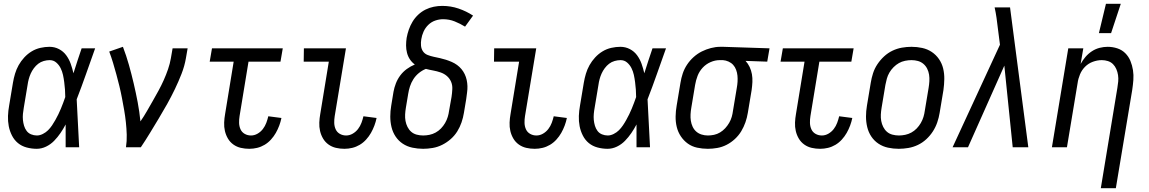

<svg xmlns="http://www.w3.org/2000/svg" viewBox="-20 -774 6040 1009"><path d="M173 8Q146 8 120 1Q94 -6 74.5 -22Q55 -38 43 -61.5Q31 -85 26 -111Q21 -137 22 -164.5Q23 -192 28 -219L48 -339Q52 -363 59 -386.5Q66 -410 78 -431.5Q90 -453 107.5 -472Q125 -491 146.5 -504Q168 -517 192.5 -522.5Q217 -528 240 -528Q267 -528 290 -516Q313 -504 328 -483.5Q343 -463 351.5 -439Q360 -415 366 -389L367 -392Q377 -424 387.5 -456Q398 -488 409 -520H480Q456 -453 432.5 -386Q409 -319 383 -252Q387 -189 389.5 -126Q392 -63 396 0H325Q325 -30 325 -60Q325 -90 325 -120Q313 -97 298 -75Q283 -53 264.5 -34Q246 -15 222 -3.5Q198 8 173 8ZM174 -62Q189 -62 205 -70Q221 -78 232.5 -89.5Q244 -101 253.5 -115Q263 -129 271 -143.5Q279 -158 286.5 -173Q294 -188 300 -203Q306 -218 312 -233.5Q318 -249 323 -264Q323 -284 321.5 -303.5Q320 -323 317.5 -342.5Q315 -362 311 -380.5Q307 -399 298.5 -416Q290 -433 275.5 -445.5Q261 -458 241 -458Q226 -458 210 -453.5Q194 -449 181 -439Q168 -429 158 -415.5Q148 -402 141.5 -387.5Q135 -373 131 -358Q127 -343 125 -328L105 -208Q102 -192 100.5 -175.5Q99 -159 100.5 -143.5Q102 -128 106.5 -113Q111 -98 120 -86Q129 -74 143.5 -68Q158 -62 174 -62Z M642 0Q647 -33 646 -66Q645 -99 641.5 -131.5Q638 -164 632.5 -195.5Q627 -227 621 -258.5Q615 -290 607.5 -321Q600 -352 591.5 -383Q583 -414 574 -444Q565 -474 554 -503L626 -528Q644 -481 657.5 -433Q671 -385 682.5 -336Q694 -287 703.5 -237Q713 -187 718 -136Q736 -162 751.5 -189Q767 -216 782.5 -243Q798 -270 813 -297.5Q828 -325 840.5 -353Q853 -381 863 -410Q873 -439 878 -468L887 -520H966L957 -468Q950 -427 934 -386Q918 -345 899 -305.5Q880 -266 858.5 -227.5Q837 -189 814 -151Q791 -113 768 -75Q745 -37 720 0Z M1290 8Q1267 8 1245.5 3Q1224 -2 1206.5 -14.5Q1189 -27 1178 -45.5Q1167 -64 1162 -85.5Q1157 -107 1158 -130Q1159 -153 1163 -175L1208 -450H1082L1094 -520H1466L1454 -450H1286L1239 -164Q1236 -146 1236.5 -128Q1237 -110 1244 -94.5Q1251 -79 1266 -70.5Q1281 -62 1299 -62Q1317 -62 1333.5 -71.5Q1350 -81 1361.5 -96Q1373 -111 1379.5 -128.5Q1386 -146 1390 -163L1459 -154Q1455 -134 1447.5 -114Q1440 -94 1429.5 -75.5Q1419 -57 1404 -40.5Q1389 -24 1370.5 -13Q1352 -2 1331.5 3Q1311 8 1290 8Z M1790 8Q1767 8 1745.5 3Q1724 -2 1706.5 -14.5Q1689 -27 1678 -45.5Q1667 -64 1662 -85.5Q1657 -107 1658 -130Q1659 -153 1663 -175L1708 -450H1576L1577 -520H1798L1739 -164Q1736 -146 1736.5 -128Q1737 -110 1744 -94.5Q1751 -79 1766 -70.5Q1781 -62 1799 -62Q1817 -62 1833.5 -71.5Q1850 -81 1861.5 -96Q1873 -111 1879.5 -128.5Q1886 -146 1890 -163L1959 -154Q1955 -134 1947.5 -114Q1940 -94 1929.5 -75.5Q1919 -57 1904 -40.5Q1889 -24 1870.5 -13Q1852 -2 1831.5 3Q1811 8 1790 8Z M2204 8Q2175 8 2147 2Q2119 -4 2096.5 -19Q2074 -34 2059 -56.5Q2044 -79 2037.5 -106Q2031 -133 2031 -161.5Q2031 -190 2036 -219L2048 -292Q2052 -314 2060.5 -336Q2069 -358 2083.5 -377.5Q2098 -397 2118 -411.5Q2138 -426 2160 -435Q2145 -446 2134.5 -461.5Q2124 -477 2119 -496Q2114 -515 2114 -535Q2114 -555 2117 -575Q2121 -597 2128.5 -618.5Q2136 -640 2148 -660Q2160 -680 2177.5 -696.5Q2195 -713 2216 -723.5Q2237 -734 2259.5 -738.5Q2282 -743 2304 -743Q2349 -743 2390 -729Q2431 -715 2466 -692L2424 -634Q2398 -650 2369.5 -661.5Q2341 -673 2308 -673Q2288 -673 2267.5 -666Q2247 -659 2231 -643.5Q2215 -628 2206 -608Q2197 -588 2194 -568Q2191 -551 2192.5 -534Q2194 -517 2203 -504Q2212 -491 2227.5 -485Q2243 -479 2259.5 -475.5Q2276 -472 2292 -468.5Q2308 -465 2323.5 -460Q2339 -455 2354 -448.5Q2369 -442 2382 -432.5Q2395 -423 2405 -411Q2415 -399 2422 -384.5Q2429 -370 2432.5 -354Q2436 -338 2436.5 -321.5Q2437 -305 2434.5 -287.5Q2432 -270 2430 -253L2418 -181Q2414 -156 2405.5 -131Q2397 -106 2383 -83.5Q2369 -61 2348.5 -43Q2328 -25 2304 -13Q2280 -1 2254 3.5Q2228 8 2204 8ZM2204 -62Q2220 -62 2237 -65.5Q2254 -69 2269.5 -77.5Q2285 -86 2297.5 -99Q2310 -112 2319 -127.5Q2328 -143 2333 -159.5Q2338 -176 2340 -192L2353 -265Q2356 -285 2357 -306Q2358 -327 2350.5 -344.5Q2343 -362 2328.5 -374.5Q2314 -387 2295 -393.5Q2276 -400 2256.5 -403.5Q2237 -407 2218 -412Q2198 -404 2181 -390Q2164 -376 2152.5 -358Q2141 -340 2134.5 -320Q2128 -300 2125 -280L2113 -208Q2110 -190 2109 -172.5Q2108 -155 2111 -138.5Q2114 -122 2121.5 -107Q2129 -92 2141 -81.5Q2153 -71 2169.5 -66.5Q2186 -62 2204 -62Z M2790 8Q2767 8 2745.5 3Q2724 -2 2706.5 -14.5Q2689 -27 2678 -45.5Q2667 -64 2662 -85.5Q2657 -107 2658 -130Q2659 -153 2663 -175L2708 -450H2576L2577 -520H2798L2739 -164Q2736 -146 2736.5 -128Q2737 -110 2744 -94.5Q2751 -79 2766 -70.5Q2781 -62 2799 -62Q2817 -62 2833.5 -71.5Q2850 -81 2861.5 -96Q2873 -111 2879.5 -128.5Q2886 -146 2890 -163L2959 -154Q2955 -134 2947.5 -114Q2940 -94 2929.5 -75.5Q2919 -57 2904 -40.5Q2889 -24 2870.5 -13Q2852 -2 2831.5 3Q2811 8 2790 8Z M3173 8Q3146 8 3120 1Q3094 -6 3074.5 -22Q3055 -38 3043 -61.5Q3031 -85 3026 -111Q3021 -137 3022 -164.5Q3023 -192 3028 -219L3048 -339Q3052 -363 3059 -386.5Q3066 -410 3078 -431.5Q3090 -453 3107.5 -472Q3125 -491 3146.5 -504Q3168 -517 3192.5 -522.5Q3217 -528 3240 -528Q3267 -528 3290 -516Q3313 -504 3328 -483.5Q3343 -463 3351.5 -439Q3360 -415 3366 -389L3367 -392Q3377 -424 3387.5 -456Q3398 -488 3409 -520H3480Q3456 -453 3432.5 -386Q3409 -319 3383 -252Q3387 -189 3389.5 -126Q3392 -63 3396 0H3325Q3325 -30 3325 -60Q3325 -90 3325 -120Q3313 -97 3298 -75Q3283 -53 3264.5 -34Q3246 -15 3222 -3.5Q3198 8 3173 8ZM3174 -62Q3189 -62 3205 -70Q3221 -78 3232.5 -89.5Q3244 -101 3253.5 -115Q3263 -129 3271 -143.5Q3279 -158 3286.5 -173Q3294 -188 3300 -203Q3306 -218 3312 -233.5Q3318 -249 3323 -264Q3323 -284 3321.5 -303.5Q3320 -323 3317.5 -342.5Q3315 -362 3311 -380.5Q3307 -399 3298.5 -416Q3290 -433 3275.5 -445.5Q3261 -458 3241 -458Q3226 -458 3210 -453.5Q3194 -449 3181 -439Q3168 -429 3158 -415.5Q3148 -402 3141.5 -387.5Q3135 -373 3131 -358Q3127 -343 3125 -328L3105 -208Q3102 -192 3100.5 -175.5Q3099 -159 3100.5 -143.5Q3102 -128 3106.5 -113Q3111 -98 3120 -86Q3129 -74 3143.5 -68Q3158 -62 3174 -62Z M3700 8Q3671 8 3643.5 2Q3616 -4 3594.5 -19.5Q3573 -35 3558 -57.5Q3543 -80 3536.5 -106.5Q3530 -133 3530.5 -162Q3531 -191 3536 -219L3556 -339Q3560 -364 3568 -388Q3576 -412 3590.5 -434Q3605 -456 3625 -474Q3645 -492 3668 -503.5Q3691 -515 3716 -521.5Q3741 -528 3765 -528H3781L4024 -520L4012 -450L3898 -454Q3911 -440 3919.5 -422Q3928 -404 3931.5 -384Q3935 -364 3934 -343Q3933 -322 3930 -301L3910 -181Q3906 -156 3897.5 -131.5Q3889 -107 3875.5 -84.5Q3862 -62 3842 -43.5Q3822 -25 3798.5 -13Q3775 -1 3749.5 3.5Q3724 8 3700 8ZM3700 -62Q3716 -62 3732.5 -65.5Q3749 -69 3764 -78Q3779 -87 3791 -100Q3803 -113 3812 -128.5Q3821 -144 3825.5 -160Q3830 -176 3832 -192L3852 -312Q3855 -328 3856 -344.5Q3857 -361 3855.5 -376.5Q3854 -392 3848.5 -407Q3843 -422 3833 -433Q3823 -444 3808.5 -450.5Q3794 -457 3779 -458H3762Q3738 -458 3714 -447.5Q3690 -437 3672.5 -418Q3655 -399 3646 -375.5Q3637 -352 3633 -328L3613 -208Q3610 -191 3609 -173.5Q3608 -156 3610.5 -139.5Q3613 -123 3620 -108Q3627 -93 3639 -82.5Q3651 -72 3667 -67Q3683 -62 3700 -62Z M4290 8Q4267 8 4245.5 3Q4224 -2 4206.5 -14.5Q4189 -27 4178 -45.5Q4167 -64 4162 -85.5Q4157 -107 4158 -130Q4159 -153 4163 -175L4208 -450H4082L4094 -520H4466L4454 -450H4286L4239 -164Q4236 -146 4236.5 -128Q4237 -110 4244 -94.5Q4251 -79 4266 -70.5Q4281 -62 4299 -62Q4317 -62 4333.5 -71.5Q4350 -81 4361.5 -96Q4373 -111 4379.5 -128.5Q4386 -146 4390 -163L4459 -154Q4455 -134 4447.5 -114Q4440 -94 4429.5 -75.5Q4419 -57 4404 -40.5Q4389 -24 4370.5 -13Q4352 -2 4331.5 3Q4311 8 4290 8Z M4703 8Q4674 8 4646.5 2Q4619 -4 4596.5 -19Q4574 -34 4559 -56.5Q4544 -79 4537.5 -106Q4531 -133 4531 -161.5Q4531 -190 4536 -219L4556 -339Q4560 -364 4568 -389Q4576 -414 4591 -436.5Q4606 -459 4626 -477.5Q4646 -496 4670 -507.5Q4694 -519 4719.5 -523.5Q4745 -528 4770 -528Q4799 -528 4826.5 -522Q4854 -516 4876.5 -501Q4899 -486 4914.5 -463.5Q4930 -441 4936.5 -414Q4943 -387 4942.5 -358.5Q4942 -330 4938 -301L4918 -181Q4914 -156 4905.5 -131Q4897 -106 4882.5 -83.5Q4868 -61 4848 -42.5Q4828 -24 4804 -12.5Q4780 -1 4754 3.5Q4728 8 4703 8ZM4704 -62Q4720 -62 4737 -65.5Q4754 -69 4769.5 -77.5Q4785 -86 4797.5 -99Q4810 -112 4819 -127.5Q4828 -143 4833 -159.5Q4838 -176 4840 -192L4860 -312Q4863 -330 4864 -347.5Q4865 -365 4862.5 -381.5Q4860 -398 4852.5 -413Q4845 -428 4832.5 -438.5Q4820 -449 4804 -453.5Q4788 -458 4770 -458Q4754 -458 4736.5 -454.5Q4719 -451 4704 -442.5Q4689 -434 4676 -421Q4663 -408 4654 -392.5Q4645 -377 4640.5 -360.5Q4636 -344 4633 -328L4613 -208Q4610 -190 4609 -172.5Q4608 -155 4611 -138.5Q4614 -122 4621.5 -107Q4629 -92 4641 -81.5Q4653 -71 4669.5 -66.5Q4686 -62 4704 -62Z M4986 0 5235 -539 5224 -625Q5221 -652 5217 -680Q5213 -708 5207 -735H5288L5384 0H5302L5258 -429L5067 0Z M5765 215 5852 -312Q5855 -329 5856.5 -346Q5858 -363 5855.5 -379.5Q5853 -396 5846.5 -411Q5840 -426 5829 -437Q5818 -448 5802.5 -453Q5787 -458 5770 -458Q5747 -458 5723.5 -449.5Q5700 -441 5682.5 -423.5Q5665 -406 5655.5 -383Q5646 -360 5643 -337L5587 0H5508L5594 -520H5673L5659 -438Q5670 -458 5684.5 -475Q5699 -492 5718 -504.5Q5737 -517 5758.5 -522.5Q5780 -528 5801 -528Q5827 -528 5851.5 -520Q5876 -512 5893.5 -494.5Q5911 -477 5920.5 -454Q5930 -431 5934 -405.5Q5938 -380 5936 -353.5Q5934 -327 5930 -301L5844 215ZM5755 -600 5792 -754H5870L5819 -600Z"/></svg>

Font: Iosevka Fixed
Style: Italic
Weight: 400
Italic angle: -9°
Monospace: yes
Designer: Belleve Invis
Foundry: Belleve Invis
Version: Version 33.2.4